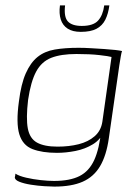

<svg xmlns="http://www.w3.org/2000/svg" viewBox="-20 -579 507 711"><path d="M181 112Q169 112 144.5 110.5Q120 109 94.5 105Q69 101 51.5 94Q34 87 35 77Q36 74 36.5 70Q37 66 37 64Q51 73 77 79Q103 85 131 88Q159 91 180 91Q239 91 274.5 73Q310 55 329 13.5Q348 -28 355 -98L369 -99Q354 -63 324.5 -45Q295 -27 259.5 -20Q224 -13 191 -13Q136 -13 100 -27Q64 -41 51.5 -82Q39 -123 50 -203Q58 -268 75.5 -307.5Q93 -347 119 -368Q145 -389 182.5 -395.5Q220 -402 271 -402Q292 -402 317 -400.5Q342 -399 365.5 -397.5Q389 -396 406.5 -394Q424 -392 432 -390Q430 -386 427.5 -371.5Q425 -357 422 -338Q419 -319 417 -303L383 -67Q374 -3 350.5 36.5Q327 76 286 94Q245 112 181 112ZM193 -36Q236 -36 271.5 -45Q307 -54 330.5 -74.5Q354 -95 359 -128L393 -368Q383 -371 348 -375Q313 -379 263 -379Q206 -379 170 -365Q134 -351 114 -314Q94 -277 84 -209Q76 -141 83 -103.5Q90 -66 117 -51Q144 -36 193 -36ZM279 -461Q249 -461 230.5 -473Q212 -485 205 -507Q198 -529 202 -559H221Q216 -516 231.5 -499.5Q247 -483 283 -483Q325 -483 343 -502.5Q361 -522 366 -559H385Q381 -528 370 -506Q359 -484 337.5 -472.5Q316 -461 279 -461Z"/></svg>

Font: Genos ExtraLight
Style: Italic
Weight: 250
Italic angle: -8°
Designer: Robert E. Leuschke
Foundry: Robert E. Leuschke
Version: Version 1.010